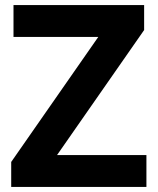

<svg xmlns="http://www.w3.org/2000/svg" viewBox="-20 -734 619 754"><path d="M555 0H24V-98L366 -589H33V-714H546V-616L204 -125H555Z"/></svg>

Font: Noto Sans Duployan
Style: Bold
Weight: 700
Designer: David Corbett
Foundry: David Corbett
Version: Version 3.001